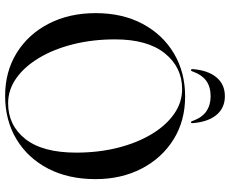

<svg xmlns="http://www.w3.org/2000/svg" viewBox="-96 -814 919 768"><g transform="rotate(90 364.0 -429.5)"><path d="M365.5 -710Q463 -710 537.5 -663.5Q612 -617 654 -535.8Q696 -454.5 696 -351.5Q696 -242.5 653.5 -161.2Q611 -80 535.8 -35Q460.5 10 363 10Q265.5 10 190.8 -36.5Q116 -83 74 -164.8Q32 -246.5 32 -352Q32 -459.5 75 -540Q118 -620.5 193.2 -665.2Q268.5 -710 365.5 -710ZM590 -274.5Q590 -363 570.8 -439.8Q551.5 -516.5 516.8 -574.8Q482 -633 435.8 -665.5Q389.5 -698 336 -698Q248.5 -698 192.8 -628.8Q137 -559.5 137 -429.5Q137 -340 156.5 -262.2Q176 -184.5 211 -126Q246 -67.5 292.2 -34.8Q338.5 -2 392.5 -2Q481 -2 535.5 -71Q590 -140 590 -274.5ZM364.5 -812Q327 -812 302.8 -794.5Q278.5 -777 265 -739Q263.5 -733.5 260 -733.5Q255.5 -733.5 256 -741Q261 -802 289 -835.5Q317 -869 364.5 -869Q411 -869 439 -835.5Q467 -802 472 -741Q473 -733.5 468.5 -733.5Q465 -733.5 463.5 -739Q449.5 -778.5 424.2 -795.2Q399 -812 364.5 -812Z"/></g></svg>

Font: Fraunces 144pt S000
Style: Regular
Weight: 400
Version: Version 1.000; ttfautohint (v1.8.3)